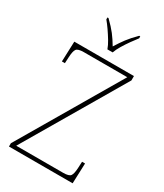

<svg xmlns="http://www.w3.org/2000/svg" viewBox="-227 -1020 951 1110"><g transform="rotate(30 249.0 -465.5)"><path d="M28 0V-22L420 -689H130Q91 -689 81 -675Q71 -661 69 -620L67 -579H47L52 -714H450V-685L62 -25H375Q414 -25 424 -39Q434 -53 436 -93L438 -135H458L453 0ZM240 -771Q232 -794 216 -820.5Q200 -847 182 -873Q164 -899 148 -918V-931H155Q193 -894 214.5 -866Q236 -838 258 -801Q281 -838 302 -866Q323 -894 360 -931H367V-918Q352 -899 333.5 -873Q315 -847 299 -820.5Q283 -794 275 -771Z"/></g></svg>

Font: Noto Serif Telugu Thin
Style: Regular
Weight: 100
Designer: Jelle Bosma - Monotype Design Team
Foundry: Monotype Imaging Inc.
Version: Version 2.005; ttfautohint (v1.8.4.7-5d5b)